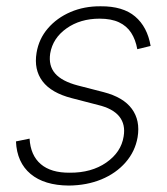

<svg xmlns="http://www.w3.org/2000/svg" viewBox="-20 -573 527 605"><path d="M454.6 -428.2 412.6 -418Q407.2 -448.2 393.3 -469.7Q379.4 -491.2 355 -502.7Q330.6 -514.2 293.9 -514.2Q232.9 -514.2 189.7 -483.6Q146.5 -453.1 138.2 -404.8Q132.3 -366.2 153.6 -341.6Q174.8 -316.9 225.1 -303.7L306.6 -282.7Q368.7 -266.6 395.5 -230Q422.4 -193.4 413.6 -140.6Q405.8 -95.7 375.7 -61.3Q345.7 -26.9 299.6 -7.8Q253.4 11.2 196.8 11.7Q119.6 11.2 76.4 -24.9Q33.2 -61 30.3 -127.4L73.2 -136.2Q76.2 -83.5 108.4 -55.9Q140.6 -28.3 199.7 -28.8Q268.1 -28.3 314.9 -60.8Q361.8 -93.3 369.6 -143.1Q376 -180.7 356 -205.8Q335.9 -231 289.1 -242.2L206.1 -263.7Q141.6 -280.3 114 -316.9Q86.4 -353.5 95.2 -406.7Q102.5 -450.7 130.9 -483.6Q159.2 -516.6 202.4 -535.2Q245.6 -553.7 297.4 -553.2Q367.2 -553.7 405.8 -521Q444.3 -488.3 454.6 -428.2Z"/></svg>

Font: Inter Tight ExtraLight
Style: Italic
Weight: 250
Italic angle: -9.39999°
Designer: Rasmus Andersson
Foundry: rsms
Version: Version 3.004